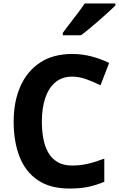

<svg xmlns="http://www.w3.org/2000/svg" viewBox="-20 -1079 687 1110"><path d="M382 11Q270 11 198.5 -37.5Q127 -86 93 -173Q59 -260 59 -376Q59 -491 97.5 -579Q136 -667 211.5 -717Q287 -767 397 -767Q453 -767 506.5 -753.5Q560 -740 611 -715L561 -586Q519 -607 477.5 -621.5Q436 -636 397 -636Q340 -636 301 -604Q262 -572 242 -513.5Q222 -455 222 -375Q222 -326 230 -280.5Q238 -235 257.5 -199.5Q277 -164 311 -143Q345 -122 398 -122Q443 -122 487 -132Q531 -142 583 -162V-28Q535 -8 489 1.5Q443 11 382 11ZM343 -875V-889Q358 -909 374.5 -931Q391 -953 408.5 -975.5Q426 -998 442 -1019.5Q458 -1041 470 -1059H647V-1047Q635 -1035 611 -1013Q587 -991 558 -965.5Q529 -940 500 -916Q471 -892 448 -875Z"/></svg>

Font: Menbere
Style: Regular
Weight: 400
Designer: Aleme Tadesse
Foundry: Sorkin Type Co
Version: Version 1.000